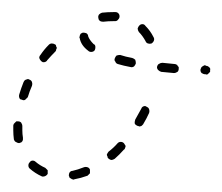

<svg xmlns="http://www.w3.org/2000/svg" viewBox="-20 -287 368 318"><path d="M127 2Q128 1 129 0Q129 -2 129 -3Q129 -5 129 -6Q128 -9 125 -10Q122 -11 119 -10Q109 -6 100 -4Q97 -4 95 -1Q94 1 94 4Q95 6 95 7Q96 8 98 9Q99 10 100 10Q102 11 103 10Q114 8 125 4Q126 3 127 2ZM54 5Q57 4 59 1Q59 0 59 -2Q59 -3 59 -5Q58 -6 57 -7Q56 -8 55 -9Q46 -13 39 -19Q37 -21 34 -21Q31 -21 29 -18Q27 -16 27 -13Q27 -10 29 -8Q38 0 49 5Q51 6 54 5ZM187 -42Q188 -43 188 -45Q188 -46 187 -47Q186 -49 185 -50Q183 -52 180 -52Q177 -52 175 -50Q168 -42 160 -36Q159 -35 158 -33Q157 -32 157 -31Q157 -29 158 -28Q158 -26 159 -25Q161 -23 164 -22Q167 -22 170 -24Q178 -31 185 -39Q187 -40 187 -42ZM3 -56Q4 -53 6 -52Q9 -50 12 -50Q14 -51 15 -51Q16 -52 17 -53Q18 -55 18 -56Q18 -57 18 -59Q17 -65 17 -71Q17 -75 17 -78Q17 -81 15 -84Q13 -86 10 -86Q9 -86 7 -86Q6 -85 5 -84Q4 -83 3 -82Q2 -80 2 -79Q2 -75 2 -71Q2 -64 3 -56ZM227 -106Q226 -109 223 -110Q221 -112 218 -111Q215 -110 214 -107Q209 -98 204 -89Q203 -86 203 -83Q204 -80 207 -79Q208 -78 210 -78Q211 -77 213 -78Q214 -78 215 -79Q216 -80 217 -81Q223 -91 227 -100Q228 -103 227 -106ZM12 -125Q13 -122 16 -122Q18 -121 19 -121Q21 -121 22 -122Q23 -123 24 -124Q25 -125 26 -126Q29 -136 33 -145Q34 -148 33 -151Q32 -154 29 -155Q28 -156 26 -156Q25 -156 23 -155Q22 -155 21 -154Q20 -153 19 -151Q15 -141 12 -131Q11 -128 12 -125ZM324 -164Q325 -165 326 -166Q327 -167 328 -168Q328 -169 328 -171Q329 -174 326 -176Q324 -178 321 -178L320 -179Q318 -179 317 -178Q315 -177 314 -176Q313 -175 313 -174Q312 -173 312 -171Q312 -168 314 -166Q317 -164 320 -164H321Q322 -163 324 -164ZM274 -168Q276 -170 276 -173Q276 -174 276 -176Q275 -177 274 -178Q274 -180 272 -180Q271 -181 269 -181Q259 -182 249 -183Q246 -183 243 -181Q241 -180 240 -176Q240 -173 242 -171Q244 -169 247 -168Q257 -167 268 -166Q271 -166 274 -168ZM202 -177Q204 -179 205 -182Q205 -185 204 -188Q202 -190 199 -191Q188 -193 179 -196Q176 -196 173 -195Q171 -193 170 -190Q169 -187 171 -185Q172 -182 175 -181Q185 -178 196 -176Q199 -175 202 -177ZM45 -191Q46 -188 48 -186Q49 -185 51 -184Q52 -184 53 -184Q55 -184 56 -185Q58 -186 58 -187Q65 -195 72 -202Q73 -203 73 -205Q74 -206 74 -208Q74 -209 73 -210Q73 -212 72 -213Q69 -215 66 -215Q63 -215 61 -213Q53 -205 47 -196Q45 -194 45 -191ZM131 -201Q135 -201 137 -204Q138 -206 138 -209Q138 -213 135 -214Q128 -221 126 -227Q126 -230 123 -232Q120 -233 117 -233Q116 -232 115 -232Q113 -231 113 -230Q112 -228 112 -227Q111 -225 112 -224Q114 -212 126 -203Q128 -201 131 -201ZM216 -247Q213 -247 211 -245Q209 -243 208 -240Q208 -237 210 -234Q216 -228 221 -219Q222 -216 225 -215Q228 -214 231 -215Q234 -217 235 -220Q236 -223 234 -226Q229 -236 221 -244Q219 -247 216 -247ZM149 -266Q146 -265 144 -263Q142 -260 143 -257Q143 -254 146 -252Q148 -251 151 -251Q159 -252 169 -252Q170 -252 171 -252Q174 -252 176 -255Q178 -257 178 -260Q178 -263 176 -265Q174 -267 171 -267Q170 -267 169 -267Q158 -267 149 -266Z"/></svg>

Font: FRB American Cursive Dashed Extralight
Style: Italic
Weight: 200
Italic angle: -25°
Version: Version 2.0;Modular Font Editor K font №1